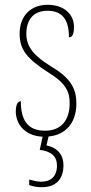

<svg xmlns="http://www.w3.org/2000/svg" viewBox="-20 -561 382 802"><path d="M155 221C210 221 245 191 245 130C245 75 209 54 174 46L183 9C254 3 299 -48 299 -128C299 -187 279 -233 194 -283C125 -326 90 -363 90 -420C90 -474 116 -516 178 -516C238 -516 268 -482 268 -405C283 -405 289 -420 289 -449C289 -500 249 -541 179 -541C107 -541 62 -493 62 -421C62 -353 92 -316 184 -257C257 -212 271 -176 271 -130C271 -57 234 -15 168 -15C95 -15 67 -60 67 -138C54 -138 46 -124 46 -94C46 -52 75 6 158 10L146 65C193 71 218 91 218 131C218 177 191 198 152 198C136 198 121 194 102 189V212C121 219 137 221 155 221Z"/></svg>

Font: Noto Serif Hebrew Condensed Thin
Style: Regular
Weight: 100
Width: 3
Designer: Monotype Design Team
Foundry: Monotype Imaging Inc.
Version: Version 2.004